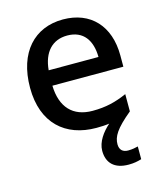

<svg xmlns="http://www.w3.org/2000/svg" viewBox="-115 -634 802 946"><g transform="rotate(-15 286.0 -161.5)"><path d="M396 115C396 76 417 40 497 -26V-114C440 -89 390 -76 321 -76C221 -76 164 -136 161 -247H523V-305C523 -455 436 -549 295 -549C150 -549 52 -446 52 -265C52 -84 160 10 317 10C341 10 363 9 383 6C347 38 315 81 315 127C315 188 351 226 424 226C451 226 470 222 490 216V151C478 154 461 158 439 158C413 158 396 144 396 115ZM295 -467C378 -467 416 -409 417 -325H163C171 -416 219 -467 295 -467Z"/></g></svg>

Font: Noto Sans Arabic UI Md
Style: Regular
Weight: 500
Designer: Monotype Design Team, Nadine Chahine and Nizar Qandah
Foundry: Monotype Imaging Inc.
Version: Version 2.010